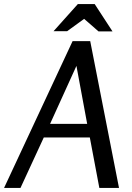

<svg xmlns="http://www.w3.org/2000/svg" viewBox="-26 -927 651 947"><path d="M419 -724 561 0H464L417 -249H190L75 0H-6L332 -724ZM351 -602 221 -316H404ZM389 -834 305 -773H238L358 -907H441L529 -772H460Z"/></svg>

Font: Rosario Light
Style: Italic
Weight: 300
Italic angle: -8.05°
Designer: Hector Gatti
Foundry: Omnibus Type
Version: Version 1.101; ttfautohint (v1.8.1.43-b0c9)